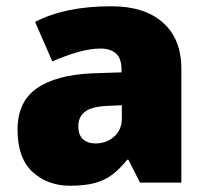

<svg xmlns="http://www.w3.org/2000/svg" viewBox="-20 -676 663 613"><path d="M336 -656Q441 -656 500 -604Q559 -552 559 -456V-93H427L390 -166H386Q363 -137 338.5 -118.5Q314 -100 282 -91.5Q250 -83 204 -83Q132 -83 84 -127Q36 -171 36 -262Q36 -351 97.5 -394Q159 -437 276 -442L368 -445V-453Q368 -490 350 -505.5Q332 -521 301 -521Q268 -521 228 -509.5Q188 -498 147 -480L92 -606Q140 -631 200.5 -643.5Q261 -656 336 -656ZM325 -338Q273 -336 251.5 -319.5Q230 -303 230 -273Q230 -245 245 -231.5Q260 -218 285 -218Q320 -218 344.5 -240Q369 -262 369 -297V-340Z"/></svg>

Font: Noto Sans Kannada UI Black
Style: Regular
Weight: 900
Designer: Jelle Bosma - Monotype Design Team
Foundry: Monotype Imaging Inc.
Version: Version 2.005; ttfautohint (v1.8.4.7-5d5b)